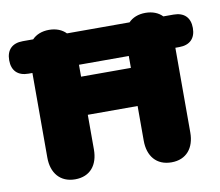

<svg xmlns="http://www.w3.org/2000/svg" viewBox="-121 -772 1001 873"><g transform="rotate(-10 380.0 -335.0)"><path d="M158 10C228 10 265 -38 265 -109V-269H495V-109C495 -38 533 10 603 10C672 10 710 -38 710 -109V-500H728C777 -500 804 -527 804 -575C804 -623 777 -650 728 -650H681C663 -669 636 -680 603 -680C570 -680 543 -669 525 -650H236C218 -669 191 -680 158 -680C125 -680 98 -669 80 -650H32C-17 -650 -44 -623 -44 -575C-44 -527 -17 -500 32 -500H50V-109C50 -38 89 10 158 10ZM265 -445V-500H495V-445Z"/></g></svg>

Font: SN Pro Black
Style: Regular
Weight: 900
Designer: Tobias Whetton
Foundry: Supernotes
Version: Version 1.001;Glyphs 3.2 (3249)